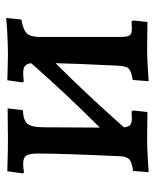

<svg xmlns="http://www.w3.org/2000/svg" viewBox="41 -542 507 629"><g transform="rotate(90 294.5 -227.5)"><path d="M548 -48 541 2Q531 2 500.5 1Q470 0 434 0L335 1L341 -49Q374 -50 385.5 -64Q397 -78 397 -117L398 -301Q282 -185 187 -76Q189 -61 196.5 -55.5Q204 -50 219 -50Q229 -50 236.5 -51Q244 -52 247 -52L250 -48L243 2Q234 2 209 1Q184 0 160 0Q129 0 90.5 2Q52 4 39 6L44 -44Q78 -50 89.5 -62Q101 -74 101 -104V-368Q101 -391 96 -398.5Q91 -406 74 -406L50 -405L47 -411L52 -457L142 -456Q164 -456 199.5 -458Q235 -460 246 -461L242 -409Q213 -404 204.5 -395.5Q196 -387 195 -357Q188 -212 187 -156Q291 -260 397 -380Q396 -395 389.5 -400.5Q383 -406 368 -406L345 -405L342 -411L347 -457L438 -456Q461 -456 497 -458Q533 -460 544 -461L540 -410Q512 -406 503 -398.5Q494 -391 492 -371Q483 -178 483 -98Q483 -71 489.5 -60.5Q496 -50 515 -50Q526 -50 534 -51Q542 -52 545 -53Z"/></g></svg>

Font: Alegreya Medium
Style: Regular
Weight: 500
Designer: Juan Pablo del Peral
Foundry: Huerta Tipografica
Version: Version 2.007; ttfautohint (v1.6)